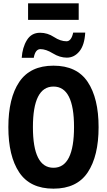

<svg xmlns="http://www.w3.org/2000/svg" viewBox="-20 -1119 640 1149"><path d="M451 -1000V-1099H148V-1000ZM182 -773Q191 -825 222 -825Q255 -825 296.5 -799.5Q338 -774 380 -774Q424 -774 455 -811.5Q486 -849 490 -924H418Q407 -872 378 -872Q342 -872 303 -897.5Q264 -923 220 -923Q168 -923 141 -879Q114 -835 110 -773ZM570 -358Q570 -531 505 -628.5Q440 -726 300 -726Q161 -726 95.5 -629Q30 -532 30 -358Q30 -185 95 -87.5Q160 10 300 10Q440 10 505 -87.5Q570 -185 570 -358ZM177 -358Q177 -601 300 -601Q423 -601 423 -359Q423 -115 300 -115Q177 -115 177 -358Z"/></svg>

Font: Noto Sans Mono UI
Style: Bold
Weight: 700
Designer: Monotype Design team
Foundry: Monotype Imaging Inc.
Version: 1.000